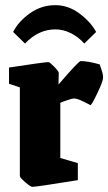

<svg xmlns="http://www.w3.org/2000/svg" viewBox="-20 -713 420 745"><path d="M57 -30V-374L15 -388V-451Q153 -472 168 -472Q173 -472 190.5 -454Q208 -436 208 -430L207 -385Q285 -476 293 -476Q322 -476 367 -463Q368 -459 374 -442Q380 -425 380 -412Q380 -398 358 -352Q336 -306 331 -305Q329 -306 304.5 -318.5Q280 -331 266 -331Q261 -331 240 -324Q219 -317 214 -314V-100L282 -80V-14Q122 12 105 12Q99 12 78 -6Q57 -24 57 -30ZM195 -693Q245 -693 288.5 -660.5Q332 -628 353 -589L307 -544Q284 -570 254.5 -584.5Q225 -599 195 -599Q129 -599 77 -544L31 -589Q51 -629 95.5 -661Q140 -693 195 -693Z"/></svg>

Font: Grenze ExtraBold
Style: Regular
Weight: 800
Designer: Renata Polastri
Foundry: Omnibus-Type
Version: Version 1.002; ttfautohint (v1.8)